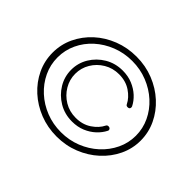

<svg xmlns="http://www.w3.org/2000/svg" viewBox="-115 -665 853 853"><g transform="rotate(45 311.5 -238.5)"><path d="M38.8 -238.7Q38.8 -290.3 60.3 -335.7Q81.9 -381.1 119.8 -415.9Q157.8 -450.6 207.9 -470.2Q258.1 -489.8 315.3 -489.8Q372.6 -489.8 422.9 -469.8Q473.2 -449.8 511.2 -414.9Q549.2 -380.1 570.7 -334.8Q592.2 -289.6 592.2 -238.7Q592.2 -187.8 570.5 -142.4Q548.8 -97 510.6 -62.1Q472.4 -27.2 422.3 -7.2Q372.2 12.8 314.9 12.8Q258.1 12.8 208.1 -6.8Q158.2 -26.5 120 -61.2Q81.9 -95.9 60.3 -141.5Q38.8 -187.1 38.8 -238.7ZM315.3 -462.6Q264.2 -462.6 219.7 -444.9Q175.2 -427.3 141.3 -396.6Q107.4 -365.9 88.4 -325.4Q69.3 -284.8 69.3 -239.1Q69.3 -192.9 88.6 -152.4Q107.8 -111.9 141.7 -80.8Q175.6 -49.7 220.1 -32.1Q264.6 -14.5 314.9 -14.5Q365.7 -14.5 410.3 -32.3Q455 -50.1 489.1 -81.3Q523.2 -112.6 542.5 -153.1Q561.8 -193.6 561.8 -238.7Q561.8 -284.1 542.7 -324.5Q523.6 -364.8 489.7 -395.9Q455.8 -426.9 411.1 -444.7Q366.5 -462.6 315.3 -462.6ZM151 -243Q151 -285.8 172.9 -322Q194.9 -358.3 232.3 -380.5Q269.7 -402.6 315.9 -402.6Q350 -402.6 377.8 -391Q405.6 -379.4 426.1 -360.5Q446.5 -341.6 457.6 -318.9Q458.6 -317.1 458.6 -314Q458.6 -302.5 446.1 -302.5Q437.3 -302.5 434.3 -309.3Q420.5 -337.5 389.5 -358.5Q358.4 -379.4 315.9 -379.4Q276.8 -379.4 245.1 -360.5Q213.4 -341.6 194.9 -310.6Q176.3 -279.6 176.3 -243Q176.3 -206.7 194.9 -175.4Q213.4 -144.1 245.1 -125Q276.8 -106 316.3 -106Q358.8 -106 390 -126.9Q421.2 -147.8 435 -176Q438 -182.8 446.5 -182.8Q451.9 -182.8 455.6 -179.6Q459.3 -176.3 459.3 -171.4Q459.3 -168.9 457.9 -166.4Q446.8 -144.1 426.4 -125Q406 -106 378.2 -94.3Q350.3 -82.7 316.3 -82.7Q269.7 -82.7 232.3 -105Q194.9 -127.3 172.9 -163.8Q151 -200.2 151 -243Z"/></g></svg>

Font: Manjari Thin
Style: Regular
Weight: 100
Designer: Santhosh Thottingal <santhosh.thottingal@gmail.com>
Version: Version 2.000